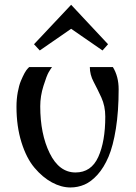

<svg xmlns="http://www.w3.org/2000/svg" viewBox="-20 -784 576 813"><path d="M281.2 -763.7 124 -596.7 148.4 -570.3 281.2 -662.1 414.1 -570.3 437.5 -596.7ZM49.8 -332C49.8 -276.7 56.8 -226.6 70.8 -181.6C84.8 -136.7 103.2 -100.7 126 -73.7C148.8 -46.7 173.3 -26 199.7 -11.7C226.1 2.6 252.3 9.8 278.3 9.8C299.2 9.8 319 5.7 337.9 -2.4C356.8 -10.6 375.2 -24.6 393.1 -44.4C411 -64.3 426.4 -89.5 439.5 -120.1C452.5 -150.7 462.9 -190.4 470.7 -239.3C478.5 -288.1 482.4 -343.8 482.4 -406.2C482.4 -442.1 474.3 -473.3 458 -500H360.4C360.4 -478.5 365.7 -457.7 376.5 -437.5C387.2 -417.3 398.1 -395.2 409.2 -371.1C420.2 -347 425.8 -320 425.8 -290C425.8 -219.7 415.9 -162.8 396 -119.1C376.1 -75.5 344.1 -53.7 299.8 -53.7C253.6 -53.7 217.1 -80.9 190.4 -135.3C163.7 -189.6 150.4 -255.9 150.4 -334C150.4 -362.6 154.9 -391.4 164.1 -420.4C173.2 -449.4 180.5 -468.6 186 -478C191.6 -487.5 196.3 -494.8 200.2 -500H103.5L97.7 -494.1C93.8 -490.2 89.2 -483.7 84 -474.6C78.8 -464.8 73.6 -453.8 68.4 -441.4C63.2 -429 58.8 -413.1 55.2 -393.6C51.6 -374 49.8 -353.5 49.8 -332Z"/></svg>

Font: TriodPostnaja
Style: Medium
Weight: 500
Version: 20110805; ttfautohint (v0.96) -l 8 -r 50 -G 200 -x 14 -w "G"